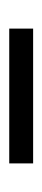

<svg xmlns="http://www.w3.org/2000/svg" viewBox="146 -490 93 426"><g transform="rotate(-90 193.0 -277.5)"><path d="M43 -304C43 -304 43 -251 43 -251C43 -251 342 -251 342 -251C342 -251 342 -304 342 -304C342 -304 43 -304 43 -304Z"/></g></svg>

Font: BUSH 25 TRIRONG
Style: Regular
Weight: 400
Designer: Katatrad Team
Foundry: CadsonDemak